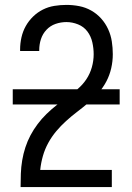

<svg xmlns="http://www.w3.org/2000/svg" viewBox="-20 -763 540 783"><path d="M64 0V-1Q64 -28 65 -55Q66 -82 70.5 -109Q75 -136 83.5 -162Q92 -188 104.5 -211.5Q117 -235 133.5 -257Q150 -279 169.5 -298Q189 -317 210 -333.5Q231 -350 253 -366Q275 -382 296 -399.5Q317 -417 332 -439.5Q347 -462 354.5 -488.5Q362 -515 362 -542Q362 -566 356.5 -590.5Q351 -615 336.5 -634.5Q322 -654 298.5 -663.5Q275 -673 251 -673Q228 -673 206.5 -665.5Q185 -658 169.5 -641.5Q154 -625 147 -603.5Q140 -582 140 -559V-555H62V-561Q62 -586 67.5 -610.5Q73 -635 85 -656.5Q97 -678 115 -695.5Q133 -713 155 -724Q177 -735 201.5 -739Q226 -743 251 -743Q277 -743 303 -738Q329 -733 352 -720Q375 -707 392.5 -687.5Q410 -668 421 -644Q432 -620 436 -594Q440 -568 440 -542Q440 -513 433.5 -484.5Q427 -456 413.5 -430.5Q400 -405 380.5 -383Q361 -361 339 -342.5Q317 -324 294 -306.5Q271 -289 249.5 -269.5Q228 -250 209.5 -228Q191 -206 177 -180.5Q163 -155 155 -127Q147 -99 144 -70H436V0ZM32 -337V-399H468V-337Z"/></svg>

Font: Iosevka Custom
Style: Regular
Weight: 400
Monospace: yes
Designer: Belleve Invis
Foundry: Belleve Invis
Version: Version 32.5.0; ttfautohint (v1.8.4)